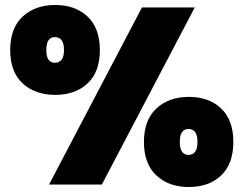

<svg xmlns="http://www.w3.org/2000/svg" viewBox="-20 -741 978 771"><path d="M202 -721Q282 -721 331.5 -674.5Q381 -628 381 -540Q381 -452 331.5 -406Q282 -360 202 -360Q121 -360 71 -406Q21 -452 21 -540Q21 -628 71 -674.5Q121 -721 202 -721ZM200 -592Q166 -592 166 -540Q166 -489 200 -489Q237 -489 237 -540Q237 -592 200 -592ZM177 0 550 -711H762L389 0ZM738 -352Q819 -352 868 -305.5Q917 -259 917 -171Q917 -83 868 -36.5Q819 10 738 10Q658 10 608 -36.5Q558 -83 558 -171Q558 -259 608 -305.5Q658 -352 738 -352ZM737 -223Q702 -223 702 -171Q702 -119 737 -119Q773 -119 773 -171Q773 -223 737 -223Z"/></svg>

Font: Poppins Black
Style: Regular
Weight: 900
Designer: Ninad Kale (Devanagari), Jonny Pinhorn (Latin)
Foundry: Indian Type Foundry
Version: Version 3.200;PS 1.000;hotconv 16.6.54;makeotf.lib2.5.65590